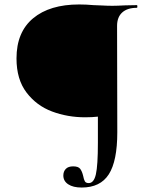

<svg xmlns="http://www.w3.org/2000/svg" viewBox="-20 -648 691 861"><path d="M264 139Q264 121 275 109.5Q286 98 308 98Q331 98 339.5 109Q348 120 353 141Q356 157 360.5 165Q365 173 378 173Q401 173 410 133.5Q419 94 419 -8V-125Q394 -122 362 -122Q283 -122 213.5 -148Q144 -174 99 -233Q54 -292 54 -386Q54 -504 128.5 -566Q203 -628 335 -628Q366 -628 399 -625Q411 -625 436.5 -623.5Q462 -622 484 -622Q504 -622 542 -624L594 -625Q596 -625 596 -619Q596 -613 594 -613Q551 -613 528 -592Q505 -571 505 -532L506 -55Q506 74 468 133.5Q430 193 346 193Q308 193 286 178.5Q264 164 264 139Z"/></svg>

Font: Cormorant Garamond SemiBold
Style: Regular
Weight: 600
Designer: Christian Thalmann (Catharsis Fonts)
Foundry: Catharsis Fonts
Version: Version 4.000